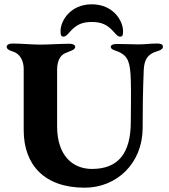

<svg xmlns="http://www.w3.org/2000/svg" viewBox="-20 -857 785 891"><path d="M406 -837C306 -837 261 -760 261 -713C261 -696 263 -687 274 -687C286 -687 292 -696 303 -708C333 -742 360 -755 406 -755C452 -755 479 -742 509 -708C520 -696 526 -687 538 -687C550 -687 551 -696 551 -713C551 -760 506 -837 406 -837ZM373 14C522 14 641 -99 642 -262C642 -350 643 -430 647 -531C649 -579 664 -606 709 -619C727 -624 736 -631 736 -640C736 -652 725 -655 710 -655C672 -655 657 -651 620 -651C589 -651 572 -653 524 -653C506 -653 494 -649 494 -639C494 -626 519 -622 534 -615C572 -596 585 -572 587 -483C589 -422 587 -344 587 -292C587 -145 528 -73 407 -73C318 -73 245 -134 245 -271V-533C245 -578 262 -601 282 -610C304 -620 329 -625 329 -639C329 -649 318 -654 302 -654C264 -654 205 -650 167 -650C128 -650 79 -655 37 -655C22 -655 11 -649 11 -640C11 -631 19 -624 39 -618C72 -609 90 -575 90 -538V-253C90 -93 185 14 373 14Z"/></svg>

Font: EB Garamond
Style: Bold
Weight: 700
Designer: Georg Duffner and Octavio Pardo
Foundry: Georg Duffner
Version: Version 1.000;PS 001.000;hotconv 1.0.88;makeotf.lib2.5.64775